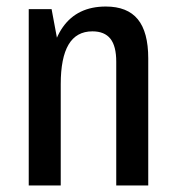

<svg xmlns="http://www.w3.org/2000/svg" viewBox="-20 -568 536 588"><path d="M336 -379Q336 -427 318 -449.5Q300 -472 263 -472Q214 -472 190 -431.5Q166 -391 166 -310L128 -241V-296Q128 -422 172.5 -485Q217 -548 304 -548Q370 -548 402 -509Q434 -470 434 -389V0H336ZM68 -540H138L166 -390V0H68Z"/></svg>

Font: Pathway Extreme Condensed Medium
Style: Regular
Weight: 500
Width: 3
Version: Version 1.001;gftools[0.9.26]